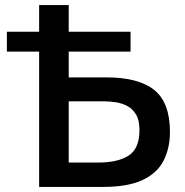

<svg xmlns="http://www.w3.org/2000/svg" viewBox="-20 -733 724 753"><path d="M133.5 0V-530.5H7V-608.5H133.5V-713H249.5V-608.5H492V-530.5H249.5V-429.5H398Q523 -429.5 584.8 -380.2Q646.5 -331 646.5 -215.5Q646.5 -152.5 622 -103.8Q597.5 -55 540.2 -27.5Q483 0 385 0ZM249.5 -95.5H364.5Q442.5 -95.5 484.8 -123Q527 -150.5 527 -223Q527 -261.5 513.5 -284Q500 -306.5 478.8 -317.5Q457.5 -328.5 434 -332Q410.5 -335.5 390.5 -335.5H249.5Z"/></svg>

Font: Commissioner Medium
Style: Regular
Weight: 500
Designer: Kostas Bartsokas
Foundry: Kostas Bartsokas
Version: Version 1.000; ttfautohint (v1.8.3)